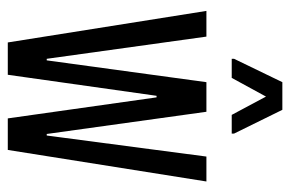

<svg xmlns="http://www.w3.org/2000/svg" viewBox="-146 -599 745 493"><g transform="rotate(90 226.5 -352.5)"><path d="M89 0 8 -510H74L131 -100H135L191 -510H267L324 -100H328L382 -510H446L365 0H284L230 -382H226L172 0ZM131 -575V-581L191 -705H262L323 -581V-575H275L228 -663L180 -575Z"/></g></svg>

Font: Saira UltraCondensed Medium
Style: Regular
Weight: 500
Width: 1
Designer: Hector Gatti with collaboration of the Omnibus-Type team
Foundry: Omnibus-Type
Version: Version 1.101